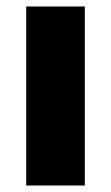

<svg xmlns="http://www.w3.org/2000/svg" viewBox="-20 -573 343 593"><path d="M242 0H61V-553H242Z"/></svg>

Font: Noto Sans Lao UI SemCond Blk
Style: Regular
Weight: 900
Width: 4
Designer: Monotype Design Team
Foundry: Monotype Imaging Inc.
Version: Version 2.000; ttfautohint (v1.8.4.7-5d5b)